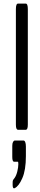

<svg xmlns="http://www.w3.org/2000/svg" viewBox="-20 -722 224 1068"><path d="M61.5 324.7Q59.6 325.7 58.1 325.7Q50.3 325.7 50.3 305.7V298.3Q50.3 293.5 50.5 290Q50.8 286.6 51 284.7Q51.3 282.7 52.5 280.3Q53.7 277.8 54.2 277.1Q54.7 276.4 57.4 272.9Q60.1 269.5 61 268.1Q70.8 254.4 76.4 231.2Q82 208 82 190.9Q82 177.7 79.1 177.7H58.6Q48.3 177.7 48.3 150.9V89.4Q48.3 74.7 52.7 67.1Q57.1 59.6 63 59.6H110.8Q116.7 59.6 120.4 68.6Q124 77.6 124 92.8V146.5Q124 224.1 104.2 269Q84.5 314 61.5 324.7ZM80.6 0Q68.4 0 68.4 -28.3V-671.4Q68.4 -702.1 80.6 -702.1H123Q134.8 -702.1 134.8 -671.4V-28.3Q134.8 0 123 0Z"/></svg>

Font: BenchNine
Style: Regular
Weight: 400
Designer: Vernon Adams
Foundry: Vernon Adams
Version: Version 1 ; ttfautohint (v0.92.18-e454-dirty) -l 8 -r 50 -G 